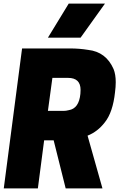

<svg xmlns="http://www.w3.org/2000/svg" viewBox="-20 -1050 675 1070"><path d="M334 -432Q348 -432 363 -436Q420 -445 428 -527L429 -549Q429 -616 359 -616H272L247 -432ZM551 0H346L279 -268H226L191 0H1L103 -780H372Q422 -780 471 -772Q571 -761 613 -665Q625 -635 625 -592Q625 -566 621 -536Q609 -424 564 -368Q524 -316 468 -294ZM429 -840H247L363 -1030H565Z"/></svg>

Font: Tanohe Sans ExtraBold
Style: Italic
Weight: 800
Designer: Village Type and Design LLC & Cristiano Sobral
Foundry: Cooper Hewitt Smithsonian Design Museum
Version: Version 1.00;September 29, 2021;FontCreator 13.0.0.2655 64-b